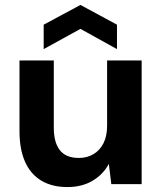

<svg xmlns="http://www.w3.org/2000/svg" viewBox="-20 -746 660 778"><path d="M253 12Q191 12 147.5 -14Q104 -40 81.5 -90.5Q59 -141 59 -215V-501H198V-228Q198 -169 222.5 -137.5Q247 -106 300 -106Q333 -106 359 -121.5Q385 -137 399.5 -166Q414 -195 414 -237V-501H554V0H431L421 -82Q398 -39 355 -13.5Q312 12 253 12ZM157 -547V-646L306 -726L454 -646V-547L306 -629Z"/></svg>

Font: DM Sans 18pt ExtraBold
Style: Regular
Weight: 800
Designer: Colophon Foundry, Jonny Pinhorn
Foundry: Colophon Foundry
Version: Version 4.004;gftools[0.9.30]